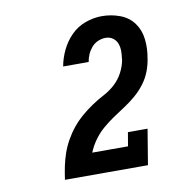

<svg xmlns="http://www.w3.org/2000/svg" viewBox="-65 -906 629 645"><g transform="rotate(-10 250.0 -583.0)"><path d="M105 -323 106 -324Q109 -346 113.5 -368Q118 -390 125.5 -411.5Q133 -433 144.5 -453.5Q156 -474 171 -492.5Q186 -511 204 -526.5Q222 -542 242 -555.5Q262 -569 283 -580Q304 -591 321.5 -607Q339 -623 350 -644Q361 -665 365 -687Q365 -688 365 -688.5Q365 -689 365 -690Q367 -703 367 -716.5Q367 -730 362.5 -742Q358 -754 347.5 -761.5Q337 -769 323 -769Q310 -769 297 -763.5Q284 -758 275 -747.5Q266 -737 260.5 -724.5Q255 -712 253 -699H166Q171 -727 184 -754Q197 -781 218 -802Q239 -823 267 -833Q295 -843 323 -843Q355 -843 384.5 -832Q414 -821 431.5 -797Q449 -773 452.5 -741Q456 -709 450 -677Q447 -655 438.5 -633Q430 -611 415.5 -592Q401 -573 383 -557.5Q365 -542 345 -529Q325 -516 305 -502.5Q285 -489 267 -473.5Q249 -458 235 -438.5Q221 -419 212 -397H334L342 -444H409L389 -323Z"/></g></svg>

Font: Iosevka Slab
Style: Bold Italic
Weight: 700
Italic angle: -9°
Monospace: yes
Designer: Belleve Invis
Foundry: Belleve Invis
Version: Version 11.1.0; ttfautohint (v1.8.3)